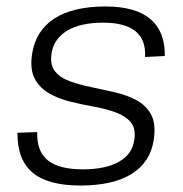

<svg xmlns="http://www.w3.org/2000/svg" viewBox="-20 -567 565 593"><path d="M228 6Q128 6 80.5 -34Q33 -74 34 -157L95 -159Q93 -100 127.5 -72Q162 -44 236 -44Q306 -44 347.5 -67.5Q389 -91 395 -136Q400 -171 383.5 -190Q367 -209 337 -220Q307 -231 270.5 -237.5Q234 -244 197.5 -253Q161 -262 132 -278.5Q103 -295 87.5 -323.5Q72 -352 79 -400Q90 -472 147.5 -509.5Q205 -547 306 -547Q398 -547 444 -508.5Q490 -470 489 -394L428 -391Q431 -444 398.5 -470.5Q366 -497 299 -497Q228 -497 187 -472Q146 -447 139 -401Q134 -366 150.5 -346Q167 -326 197 -315.5Q227 -305 263.5 -297.5Q300 -290 336.5 -281.5Q373 -273 402.5 -257Q432 -241 447 -212.5Q462 -184 455 -136Q445 -67 387.5 -30.5Q330 6 228 6Z"/></svg>

Font: Pathway Extreme 28pt ExtraLight
Style: Italic
Weight: 250
Italic angle: -8°
Designer: Eduardo Rodriguez Tunni
Foundry: Eduardo Rodriguez Tunni
Version: Version 1.001;gftools[0.9.26]